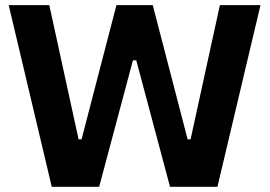

<svg xmlns="http://www.w3.org/2000/svg" viewBox="-20 -723 1043 743"><path d="M487.8 -703.1H516.8V-489.6H487.8ZM430.6 -703.1H551.4L363.7 0H247.8ZM260.9 -183.8H321.3V-46.3H260.9ZM13.7 -703.1H170.8L324.2 0H180.3ZM638 0 450.3 -703.1H571.1L753.9 0ZM680.4 -46.3V-183.8H740.7V-46.3ZM677.4 0 830.9 -703.1H988L821.4 0Z"/></svg>

Font: Wand UI Pro
Style: Regular
Weight: 400
Designer: Andreas Faust
Version: Version 1.003;FEAKit 1.0